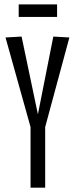

<svg xmlns="http://www.w3.org/2000/svg" viewBox="-20 -872 351 892"><path d="M121.9 0V-281.8L5.6 -697.9L80.3 -702.1L156.1 -340.9L227.7 -702.1L302.4 -697.9L189.9 -281.8V0ZM66.9 -793.3V-851.7H245.2V-793.3Z"/></svg>

Font: Georama ExtraCondensed Thin
Style: Regular
Weight: 100
Width: 2
Designer: Jean-Baptiste Levee
Foundry: Production Type
Version: Version 1.001